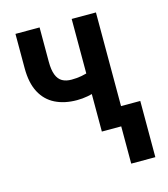

<svg xmlns="http://www.w3.org/2000/svg" viewBox="-106 -612 759 870"><g transform="rotate(-15 273.0 -177.0)"><path d="M424.8 -528.3V0H311V-528.3ZM376.5 -294.9V-199.7Q357.9 -190.4 335.9 -183.1Q314 -175.8 289.8 -171.1Q265.6 -166.5 239.7 -166.5Q181.6 -166.5 138.2 -188Q94.7 -209.5 71 -254.2Q47.4 -298.8 47.4 -367.7V-528.8H160.6V-367.7Q160.6 -329.1 169.7 -305.9Q178.7 -282.7 196.3 -272.7Q213.9 -262.7 239.7 -262.7Q265.1 -262.7 286.6 -266.8Q308.1 -271 329.8 -278.3Q351.6 -285.6 376.5 -294.9ZM515.1 -88.9V174.8H401.9V-88.9Z"/></g></svg>

Font: Roboto Condensed Medium
Style: Regular
Weight: 500
Designer: Christian Robertson
Foundry: Google
Version: Version 3.0